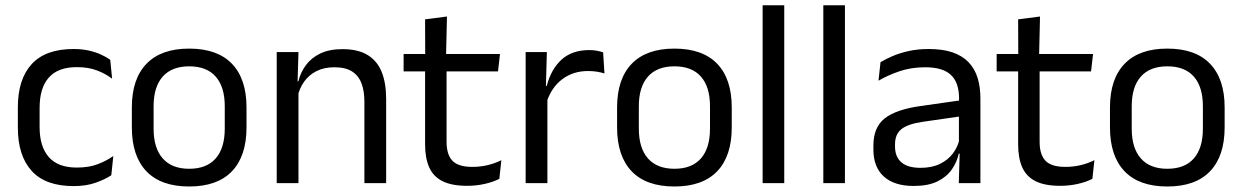

<svg xmlns="http://www.w3.org/2000/svg" viewBox="-20 -682 4627 715"><path d="M254 11Q149 11 97.8 -45.8Q46.5 -102.5 46.5 -206.5V-282.5Q46.5 -387 98 -443.2Q149.5 -499.5 254 -499.5Q285 -499.5 310.5 -493.8Q336 -488 356.2 -478.8Q376.5 -469.5 390.5 -459.5L397.5 -389Q374 -407 341.8 -419.5Q309.5 -432 266 -432Q196 -432 161.8 -393.2Q127.5 -354.5 127.5 -280.5V-208.5Q127.5 -136 161.8 -97Q196 -58 266 -58Q311 -58 343.8 -70.5Q376.5 -83 402 -101L394.5 -29.5Q372.5 -14.5 337 -1.8Q301.5 11 254 11Z M684.5 12.5Q579.5 12.5 525.2 -44.2Q471 -101 471 -207.5V-282Q471 -388 525.5 -444.5Q580 -501 684.5 -501Q789.5 -501 843.8 -444.5Q898 -388 898 -282V-207.5Q898 -101 843.8 -44.2Q789.5 12.5 684.5 12.5ZM684.5 -53.5Q749.5 -53.5 783.2 -92Q817 -130.5 817 -203V-286.5Q817 -358.5 783.2 -396.8Q749.5 -435 684.5 -435Q620 -435 586 -396.8Q552 -358.5 552 -286.5V-203Q552 -130.5 586 -92Q620 -53.5 684.5 -53.5Z M1418 0H1337V-303.5Q1337 -343 1326.2 -371.5Q1315.5 -400 1291.2 -415.8Q1267 -431.5 1225 -431.5Q1186.5 -431.5 1158.2 -417Q1130 -402.5 1112.5 -377.8Q1095 -353 1088 -321.5L1073.5 -379H1091Q1099 -412 1119 -439.2Q1139 -466.5 1172.8 -482.8Q1206.5 -499 1255.5 -499Q1313.5 -499 1349.2 -477Q1385 -455 1401.5 -413.8Q1418 -372.5 1418 -312.5ZM1091.5 0H1010.5V-488H1091.5L1088 -371L1091.5 -366.5Z M1719.5 10Q1663 10 1628.5 -7Q1594 -24 1578.5 -58.5Q1563 -93 1563 -144.5V-452.5H1643V-154Q1643 -106 1665 -83.2Q1687 -60.5 1739 -60.5Q1768.5 -60.5 1795.8 -67Q1823 -73.5 1847 -85.5L1839.5 -16Q1816 -4 1784.5 3Q1753 10 1719.5 10ZM1834.5 -416H1483V-481H1842ZM1641 -473H1563.5L1563 -610L1644.5 -620.5Z M2014.5 -298.5 1996 -361 2016 -362Q2032 -424 2071 -459.8Q2110 -495.5 2174.5 -495.5Q2190.5 -495.5 2203.2 -493Q2216 -490.5 2226 -487L2231 -408.5Q2218.5 -412.5 2203.2 -415Q2188 -417.5 2169.5 -417.5Q2114.5 -417.5 2073.8 -387Q2033 -356.5 2014.5 -298.5ZM2018.5 0H1937.5V-488H2016.5L2012.5 -344L2018.5 -338Z M2491.5 12.5Q2386.5 12.5 2332.2 -44.2Q2278 -101 2278 -207.5V-282Q2278 -388 2332.5 -444.5Q2387 -501 2491.5 -501Q2596.5 -501 2650.8 -444.5Q2705 -388 2705 -282V-207.5Q2705 -101 2650.8 -44.2Q2596.5 12.5 2491.5 12.5ZM2491.5 -53.5Q2556.5 -53.5 2590.2 -92Q2624 -130.5 2624 -203V-286.5Q2624 -358.5 2590.2 -396.8Q2556.5 -435 2491.5 -435Q2427 -435 2393 -396.8Q2359 -358.5 2359 -286.5V-203Q2359 -130.5 2393 -92Q2427 -53.5 2491.5 -53.5Z M2900.5 0H2820V-662.5H2900.5Z M3126.5 0H3046V-662.5H3126.5Z M3631 0H3550.5L3554 -118.5L3551 -131V-286.5L3551.5 -315Q3551.5 -374.5 3521.2 -403Q3491 -431.5 3425.5 -431.5Q3373 -431.5 3329.2 -416.5Q3285.5 -401.5 3251.5 -381.5L3259 -450.5Q3278 -462 3304.2 -473.2Q3330.5 -484.5 3364.2 -492Q3398 -499.5 3438.5 -499.5Q3491 -499.5 3527.8 -486.8Q3564.5 -474 3587.2 -450Q3610 -426 3620.5 -392Q3631 -358 3631 -316ZM3382.5 10.5Q3310 10.5 3271.2 -24.8Q3232.5 -60 3232.5 -125.5V-140Q3232.5 -207.5 3274.2 -240.8Q3316 -274 3407 -287L3561.5 -309L3566 -250L3417 -228.5Q3361 -220.5 3337 -201.2Q3313 -182 3313 -144.5V-136.5Q3313 -98 3336.8 -77.5Q3360.5 -57 3408 -57Q3450 -57 3480 -71.5Q3510 -86 3528.5 -110.5Q3547 -135 3553.5 -165L3566 -110H3550.5Q3543.5 -78 3524.2 -50.5Q3505 -23 3470.5 -6.2Q3436 10.5 3382.5 10.5Z M3928 10Q3871.5 10 3837 -7Q3802.5 -24 3787 -58.5Q3771.5 -93 3771.5 -144.5V-452.5H3851.5V-154Q3851.5 -106 3873.5 -83.2Q3895.5 -60.5 3947.5 -60.5Q3977 -60.5 4004.2 -67Q4031.5 -73.5 4055.5 -85.5L4048 -16Q4024.5 -4 3993 3Q3961.5 10 3928 10ZM4043 -416H3691.5V-481H4050.5ZM3849.5 -473H3772L3771.5 -610L3853 -620.5Z M4327 12.5Q4222 12.5 4167.8 -44.2Q4113.5 -101 4113.5 -207.5V-282Q4113.5 -388 4168 -444.5Q4222.5 -501 4327 -501Q4432 -501 4486.2 -444.5Q4540.5 -388 4540.5 -282V-207.5Q4540.5 -101 4486.2 -44.2Q4432 12.5 4327 12.5ZM4327 -53.5Q4392 -53.5 4425.8 -92Q4459.5 -130.5 4459.5 -203V-286.5Q4459.5 -358.5 4425.8 -396.8Q4392 -435 4327 -435Q4262.5 -435 4228.5 -396.8Q4194.5 -358.5 4194.5 -286.5V-203Q4194.5 -130.5 4228.5 -92Q4262.5 -53.5 4327 -53.5Z"/></svg>

Font: Anek Devanagari
Style: Regular
Weight: 400
Designer: Kailash Malviya (Devanagari) & Yesha Goshar (Latin)
Foundry: Ek Type
Version: Version 1.003